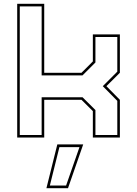

<svg xmlns="http://www.w3.org/2000/svg" viewBox="-20 -720 718 1005"><path d="M70 0V-700H211.5V-339H406.5L466 -398.5V-540H607.5V-339L537 -269L607.5 -197.5V0H466V-138.5L406.5 -197.5H211.5V0ZM83.5 -13.5H198V-211H412L479.5 -144V-13.5H594V-192L518 -269L594 -345V-526.5H479.5V-393L412 -325.5H198V-686.5H83.5ZM223 265 280 36H415.5L336 265ZM241 251H326L396 50H291Z"/></svg>

Font: Tourney Expanded Thin
Style: Regular
Weight: 100
Width: 7
Designer: Tyler Finck
Foundry: Etcetera Type Co
Version: Version 1.010; ttfautohint (v1.8.3)